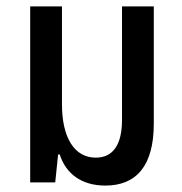

<svg xmlns="http://www.w3.org/2000/svg" viewBox="-20 -568 566 598"><path d="M308 10C405 10 459 -52 459 -183V-548H360V-195C360 -117 332 -77 278 -77C212 -77 173 -139 173 -243V-548H74V0H152L161 -87H166C185 -27 234 10 308 10Z"/></svg>

Font: Noto Sans Thai Cond Med
Style: Regular
Weight: 500
Width: 3
Designer: Monotype Design Team
Foundry: Monotype Imaging Inc.
Version: Version 2.002